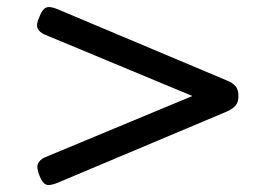

<svg xmlns="http://www.w3.org/2000/svg" viewBox="-20 -724 803 550"><path d="M144 -200Q122 -191 111.5 -195.5Q101 -200 93 -221Q84 -243 88.5 -254.5Q93 -266 108 -273L531 -449L108 -625Q92 -632 87.5 -643.5Q83 -655 93 -676Q101 -697 111.5 -702Q122 -707 144 -698L631 -493Q648 -486 655.5 -476Q663 -466 663 -449Q663 -432 655.5 -422.5Q648 -413 631 -405Z"/></svg>

Font: Playwrite FR Trad
Style: Regular
Weight: 400
Designer: Veronika Burian, José Scaglione
Foundry: TypeTogether
Version: Version 1.000